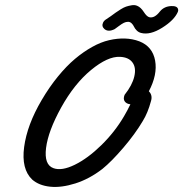

<svg xmlns="http://www.w3.org/2000/svg" viewBox="-20 -730 723 757"><path d="M610.8 -685.1Q627.4 -705.1 655.8 -706.1Q678.7 -707 682.1 -693.8Q683.6 -689 681.2 -683.1Q667 -650.4 619.4 -620.6Q571.8 -590.8 536.1 -600.1Q526.4 -602.5 519 -609.9Q511.7 -617.2 508.3 -624.8Q504.9 -632.3 498.8 -638.2Q492.7 -644 484.9 -644Q476.6 -644 468.5 -640.1Q460.4 -636.2 447.8 -626.7Q435.1 -617.2 432.1 -615.2Q406.7 -602.5 391.6 -615.7Q379.4 -626.5 386.7 -641.6Q390.6 -649.4 399.9 -654.8Q406.7 -658.7 417.2 -666.5Q427.7 -674.3 436 -680.2Q444.3 -686 456.1 -693.4Q467.8 -700.7 477.1 -703.9Q486.3 -707 498.8 -709.2Q511.2 -711.4 521 -707Q535.2 -701.2 546.9 -682.9Q558.6 -664.6 568.8 -662.1Q589.4 -657.2 610.8 -685.1ZM529.8 -566.9Q581.5 -546.4 591.6 -491.2Q601.6 -436 566.9 -370.1Q582.5 -354.5 575.2 -331.1Q563 -285.2 543 -252.9Q512.7 -201.7 466.3 -147.5Q419.9 -93.3 383.8 -64Q332.5 -24.4 277.1 -6.8Q221.7 10.7 177.7 6.1Q133.8 1.5 106.9 -22Q63.5 -63.5 75.2 -150.6Q86.9 -237.8 144 -335Q174.3 -386.7 208.3 -428.2Q242.2 -469.7 275.6 -497.8Q309.1 -525.9 343.3 -544.9Q377.4 -564 409.9 -571.5Q442.4 -579.1 472.7 -578.1Q502.9 -577.1 529.8 -566.9ZM190.9 -66.9Q223.1 -55.2 274.7 -80.3Q326.2 -105.5 379.4 -157.5Q432.6 -209.5 469.2 -272Q481.9 -293.5 494.1 -318.8Q479 -320.3 471.9 -330.1Q464.8 -339.8 471.2 -356Q501.5 -394 509.5 -428.5Q517.6 -462.9 502.4 -483.6Q487.3 -504.4 453.1 -505.9Q404.8 -508.3 338.9 -453.9Q272.9 -399.4 221.2 -306.2Q169.9 -213.4 161.6 -146.7Q153.3 -80.1 190.9 -66.9Z"/></svg>

Font: Florida Vibes
Style: Regular
Weight: 400
Italic angle: -30°
Designer: Turbologo.com
Foundry: Turbologo.com
Version: Version 1.000;hotconv 1.0.109;makeotfexe 2.5.65596